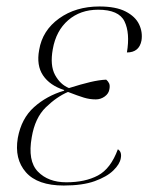

<svg xmlns="http://www.w3.org/2000/svg" viewBox="-20 -563 458 593"><path d="M177 10Q96 10 60 -31Q24 -72 35 -137Q46 -197 85 -232Q124 -267 178 -283V-285Q134 -299 113 -330Q92 -361 101 -409Q111 -469 162.5 -506Q214 -543 287 -543Q338 -543 368 -527.5Q398 -512 409.5 -488Q421 -464 417 -438Q410 -401 372 -401Q382 -461 364.5 -497Q347 -533 283 -533Q228 -533 190.5 -500.5Q153 -468 143 -411Q134 -361 150 -331.5Q166 -302 193 -291Q231 -303 258.5 -309.5Q286 -316 308 -317Q314 -312 317 -305.5Q320 -299 318 -288Q316 -274 303.5 -265Q291 -256 276 -256Q257 -256 239 -261.5Q221 -267 190 -279Q155 -264 121.5 -231.5Q88 -199 78 -139Q65 -66 97 -33Q129 0 185 0Q243 0 282.5 -21Q322 -42 344 -102Q357 -94 353 -74Q350 -56 330 -36.5Q310 -17 272.5 -3.5Q235 10 177 10Z"/></svg>

Font: Noto Serif Display SemiCondensed ExtraLight
Style: Italic
Weight: 200
Width: 4
Italic angle: -12°
Designer: Monotype Design Team
Foundry: Monotype Imaging Inc.
Version: Version 2.009